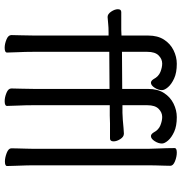

<svg xmlns="http://www.w3.org/2000/svg" viewBox="2 -750 759 802"><g transform="rotate(90 381.0 -348.5)"><path d="M601 -592Q601 -602 600 -623Q599 -644 598.5 -666Q598 -688 598 -699Q598 -708 617 -708Q634 -708 653 -700.5Q672 -693 672 -681Q672 -673 671.5 -656.5Q671 -640 670.5 -622Q670 -604 670 -592V-105Q670 -99 670.5 -78Q671 -57 672 -34Q673 -11 673 1Q673 10 654 10Q638 10 618.5 2.5Q599 -5 599 -17Q599 -25 599.5 -43.5Q600 -62 600.5 -80Q601 -98 601 -105ZM351 -427 196 -426V-105Q196 -74 197.5 -45Q199 -16 199 1Q199 11 179 11Q163 11 144.5 3.5Q126 -4 126 -17Q126 -29 127 -59.5Q128 -90 128 -116V-423H115Q93 -423 80.5 -421.5Q68 -420 51 -419H50Q38 -419 28 -434Q18 -449 18 -462Q18 -476 30 -476H104L128 -477V-589Q128 -628 145 -654.5Q162 -681 189.5 -694.5Q217 -708 246 -708Q283 -708 307 -697Q331 -686 343.5 -671.5Q356 -657 356 -646Q356 -631 346 -615.5Q336 -600 325 -600Q317 -600 310 -611Q299 -632 280 -639.5Q261 -647 245 -647Q226 -647 211 -632Q196 -617 196 -585V-479L351 -480V-589Q351 -628 368 -654.5Q385 -681 412.5 -694.5Q440 -708 469 -708Q506 -708 530 -697Q554 -686 566.5 -671.5Q579 -657 579 -646Q579 -631 569 -615.5Q559 -600 548 -600Q540 -600 533 -611Q522 -632 503 -639.5Q484 -647 468 -647Q449 -647 434 -632Q419 -617 419 -585V-481H451Q463 -481 480.5 -482.5Q498 -484 514 -485.5Q530 -487 537 -487H538Q551 -487 560.5 -472Q570 -457 570 -444Q570 -429 558 -429Q551 -429 533 -429Q515 -429 495 -429Q475 -429 462 -428H419V-105Q419 -74 420.5 -45Q422 -16 422 1Q422 11 402 11Q386 11 367.5 3.5Q349 -4 349 -17Q349 -29 350 -59.5Q351 -90 351 -116Z"/></g></svg>

Font: Moon Stars Kai T HW
Style: Regular
Weight: 400
Designer: GuiWonder
Version: Version 1.101